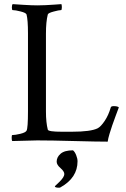

<svg xmlns="http://www.w3.org/2000/svg" viewBox="-20 -666 595 908"><path d="M157.2 -640.6Q176.8 -640.6 195.3 -641.6Q213.9 -642.6 235.4 -644Q256.8 -645.5 270.5 -646.5Q272.5 -640.6 272.5 -631.8Q272.5 -618.2 268.6 -618.2Q258.8 -618.2 233.4 -611.3Q208 -604.5 206.1 -597.7Q197.3 -563.5 197.3 -506.8V-138.7Q197.3 -86.9 206.1 -52.7Q209 -43 272.5 -43H319.3Q410.2 -43 442.4 -59.6Q457 -67.4 475.1 -94.2Q493.2 -121.1 503.9 -158.2Q505.9 -164.1 517.6 -164.1Q536.1 -164.1 542 -158.2Q537.1 -145.5 526.9 -117.7Q516.6 -89.8 510.7 -72.8Q504.9 -55.7 498 -33.2Q491.2 -10.7 489.3 3.9Q438.5 3.9 330.6 1Q222.7 -2 156.2 -2L38.1 1Q35.2 -2 35.2 -14.6Q35.2 -27.3 38.1 -27.3Q51.8 -27.3 76.2 -33.2Q100.6 -39.1 105.5 -47.9Q112.3 -59.6 112.3 -139.6V-508.8Q112.3 -571.3 105.5 -597.7Q102.5 -605.5 77.6 -611.8Q52.7 -618.2 40 -618.2Q36.1 -618.2 36.1 -630.9Q36.1 -642.6 40 -646.5Q52.7 -645.5 91.8 -643.1Q130.9 -640.6 157.2 -640.6ZM248 98.6Q248 77.1 266.6 61Q285.2 44.9 325.2 44.9Q334 51.8 340.3 67.9Q346.7 84 346.7 96.7Q346.7 174.8 266.6 219.7Q264.6 221.7 258.8 221.7Q239.3 221.7 239.3 214.8L261.7 193.4Q284.2 170.9 284.2 157.2Q284.2 144.5 266.1 128.9Q248 113.3 248 98.6Z"/></svg>

Font: Crimson Text
Style: Regular
Weight: 400
Version: Version 0.13